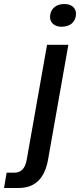

<svg xmlns="http://www.w3.org/2000/svg" viewBox="-139 -739 398 955"><path d="M-119 196 -106 120H-68Q-17 120 -6 55L95 -516H201L100 55Q75 196 -46 196ZM167 -606Q141 -606 125.5 -619.5Q110 -633 110 -654Q110 -683 129 -701Q148 -719 182 -719Q208 -719 223.5 -705.5Q239 -692 239 -671Q239 -642 220 -624Q201 -606 167 -606Z"/></svg>

Font: Creato Display Medium
Style: Italic
Weight: 500
Italic angle: -10°
Version: Version 1.000